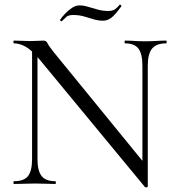

<svg xmlns="http://www.w3.org/2000/svg" viewBox="-20 -802 767 837"><path d="M119.8 -108.6V-602L143.4 -600V-108.6Q143.4 -57.2 161.4 -34.6Q179.4 -12 220.8 -12Q223.6 -12 223.6 -6Q223.6 0 220.8 0Q201.2 0 180.1 -1Q159 -2 133.4 -2Q108.2 -2 84.9 -1Q61.6 0 40.8 0Q38.6 0 38.6 -6Q38.6 -12 40.8 -12Q84.8 -12 102.3 -34.6Q119.8 -57.2 119.8 -108.6ZM624.2 11.8Q624.2 14 619.3 14.5Q614.4 15 612.4 14L152.2 -543Q117.8 -584 91.6 -598.5Q65.4 -613 41.2 -613Q38.4 -613 38.4 -619Q38.4 -625 41.2 -625Q58.8 -625 77.4 -624Q96 -623 110.8 -623Q129.2 -623 145 -624Q160.8 -625 168.8 -625Q181.8 -625 187.1 -613.5Q192.4 -602 215.6 -573L616.2 -82ZM624.2 -515.4V11.8L600.8 -19V-515.4Q600.8 -566.8 583.6 -589.9Q566.4 -613 525 -613Q523 -613 523 -619Q523 -625 525 -625Q545.4 -625 566.5 -623.5Q587.6 -622 613.2 -622Q637 -622 660.6 -623.5Q684.2 -625 703.8 -625Q706.6 -625 706.6 -619Q706.6 -613 703.8 -613Q661.4 -613 642.8 -589.9Q624.2 -566.8 624.2 -515.4ZM452.2 -754.2Q471.6 -754.2 482.1 -762.2Q492.6 -770.2 501.6 -781.2Q503.6 -783.2 507.1 -779.8Q510.6 -776.4 508.6 -774.2Q481.6 -736.4 464.7 -724.1Q447.8 -711.8 429.6 -711.8Q407.6 -711.8 387.1 -718.2Q366.6 -724.6 345.5 -730.6Q324.4 -736.6 299 -736.6Q278.6 -736.6 269.3 -728.4Q260 -720.2 249.6 -709.6Q247.6 -708.6 244.1 -711.2Q240.6 -713.8 242.6 -716.6Q250.6 -728.4 264 -742.6Q277.4 -756.8 293.6 -767.6Q309.8 -778.4 327.2 -778.4Q344.4 -778.4 364 -772.4Q383.6 -766.4 405.8 -760.3Q428 -754.2 452.2 -754.2Z"/></svg>

Font: Cormorant Light
Style: Regular
Weight: 300
Designer: Christian Thalmann (Catharsis Fonts)
Foundry: Catharsis Fonts
Version: Version 4.000